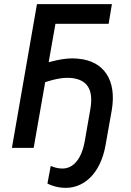

<svg xmlns="http://www.w3.org/2000/svg" viewBox="-20 -720 640 935"><path d="M38 0H144L200 -320C250 -336 291 -344 329 -340C402 -332 437 -287 420 -189L393 -34C376 63 330 107 272 100C259 99 246 96 227 88L211 174C233 185 258 192 282 194C383 204 469 129 494 -13L524 -182C550 -332 484 -423 362 -434C318 -439 272 -432 217 -417L250 -604H509L525 -700H160Z"/></svg>

Font: Fixel Text 20240404 Medium
Style: Italic
Weight: 500
Width: 4
Italic angle: -10°
Designer: AlfaBravo + MacPaw
Foundry: Kyrylo Tkachov, Marchela Mozhyna, Serhii Makarenko, Maria Weinstein, Zakhar Kryvoshyya
Version: Version 1.211;Glyphs 3.2 (3225)